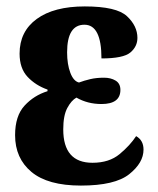

<svg xmlns="http://www.w3.org/2000/svg" viewBox="-20 -568 491 598"><path d="M232 10Q338 10 382.5 -25.5Q427 -61 427 -102Q427 -131 404 -144Q385 -115 352.5 -88Q320 -61 268 -61Q177 -61 177 -165Q177 -208 189.5 -231.5Q202 -255 218 -264Q253 -244 296 -244Q355 -244 355 -288Q355 -308 340 -317Q325 -326 304 -326Q280 -326 261 -321.5Q242 -317 226 -311Q209 -315 199 -341.5Q189 -368 189 -405Q189 -491 243 -491Q296 -491 296 -386Q364 -386 386 -404.5Q408 -423 408 -450Q408 -487 375.5 -517.5Q343 -548 244 -548Q148 -548 94.5 -509Q41 -470 41 -401Q41 -355 66 -328.5Q91 -302 128 -289V-284Q86 -271 56.5 -239Q27 -207 27 -147Q27 -75 78 -32.5Q129 10 232 10Z"/></svg>

Font: Noto Serif ExtraCondensed Extra
Style: Regular
Weight: 800
Width: 3
Designer: Monotype Design Team
Foundry: Monotype Imaging Inc.
Version: Version 1.002